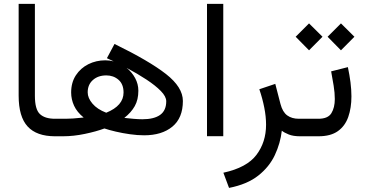

<svg xmlns="http://www.w3.org/2000/svg" viewBox="-20 -692 1853 975"><path d="M74.7 -672.4H157.2V-205.6Q157.2 -136.7 182.6 -112.8Q208 -88.9 259.3 -88.9H271.5V0H259.3Q166 0 120.4 -49.6Q74.7 -99.1 74.7 -206.1Z M522.9 -396.5 561.5 -468.8Q736.8 -383.3 822.8 -316.2Q908.7 -249 908.7 -179.2Q908.7 -92.8 855.2 -48.8Q801.8 -4.9 711.9 -4.9Q678.2 -4.9 640.1 -10.3Q602.1 -15.6 567.9 -23.7Q533.7 -31.7 510.3 -39.6Q467.8 -23.9 410.6 -12Q353.5 0 300.3 0H252V-88.9H293.9Q326.2 -88.9 350.8 -90.3Q375.5 -91.8 404.8 -95.2Q371.1 -122.6 356.2 -155Q341.3 -187.5 341.3 -222.2Q341.3 -272.9 365.2 -309.6Q389.2 -346.2 428.7 -366Q468.3 -385.7 515.1 -385.7Q536.1 -385.7 557.1 -380.4Q540.5 -388.2 522.9 -396.5ZM611.3 -93.3Q632.8 -90.8 658.2 -88.6Q683.6 -86.4 703.1 -86.4Q762.2 -86.4 793.2 -108.6Q824.2 -130.9 824.2 -177.7Q824.2 -201.7 796.9 -229.7Q769.5 -257.8 723.9 -287.8Q678.2 -317.9 623 -347.2Q649.9 -325.7 666.3 -295.4Q682.6 -265.1 682.6 -231.4Q682.6 -185.5 664.3 -153.1Q646 -120.6 611.3 -93.3ZM425.3 -223.1Q425.3 -194.3 449.5 -165.8Q473.6 -137.2 519.5 -119.6Q607.4 -155.3 607.4 -222.2Q607.4 -264.6 581.8 -286.9Q556.2 -309.1 520 -309.1Q478 -309.1 451.7 -285.6Q425.3 -262.2 425.3 -223.1Z M1113.8 -672.4V-0.5H1031.2V-672.4Z M1502.9 0Q1469.2 0 1446.5 -9Q1423.8 -18.1 1411.1 -28.3Q1403.8 35.6 1375.7 95.5Q1347.7 155.3 1291.5 199.7Q1235.4 244.1 1143.1 262.2L1114.3 185.1Q1233.4 159.2 1282.2 94.5Q1331.1 29.8 1331.1 -58.6Q1331.1 -100.1 1322 -145.8Q1313 -191.4 1296.9 -238.8L1377.9 -266.1L1404.3 -164.1Q1415 -123 1438.5 -106Q1461.9 -88.9 1497.6 -88.9H1516.1V0Z M1711.4 -573.2 1779.8 -505.4 1711.4 -436.5 1643.6 -505.4ZM1549.3 -573.2 1617.7 -505.4 1549.3 -436.5 1481.4 -505.4ZM1496.6 -88.9H1596.7Q1645.5 -88.9 1662.8 -117.2Q1680.2 -145.5 1680.2 -189Q1680.2 -220.7 1674.3 -256.8Q1668.5 -293 1661.6 -329.6L1746.6 -351.1Q1754.9 -312 1759.8 -274.4Q1764.6 -236.8 1764.6 -202.6Q1764.6 -144 1748.5 -98.1Q1732.4 -52.2 1695.8 -26.1Q1659.2 0 1597.7 0H1496.6Z"/></svg>

Font: Vazirmatn UI FD
Style: Regular
Weight: 400
Designer: Saber Rastikerdar
Foundry: Saber Rastikerdar
Version: Version 33.003